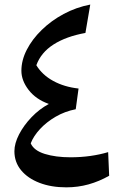

<svg xmlns="http://www.w3.org/2000/svg" viewBox="-20 -805 527 833"><path d="M191.9 -354Q135.7 -374 104.2 -414.8Q72.8 -455.6 72.8 -498Q72.8 -543.5 96.2 -589.1Q119.6 -634.8 160.9 -675Q202.1 -715.3 256.3 -744.4Q310.5 -773.4 371.6 -785.2L350.6 -662.1Q267.1 -647 212.4 -612.1Q157.7 -577.1 137.7 -522Q163.1 -480 210.9 -453.9Q258.8 -427.7 320.8 -420.9L308.6 -331.1Q261.2 -321.8 221.4 -298.6Q181.6 -275.4 153.6 -245.1Q125.5 -214.8 113.3 -183.1Q127 -151.9 174.3 -137.2Q221.7 -122.6 286.1 -122.6Q330.6 -122.6 372.1 -128.4Q413.6 -134.3 449.2 -145L453.6 -42.5Q410.6 -18.1 364.3 -5.1Q317.9 7.8 267.6 7.8Q202.1 7.8 151.4 -11.7Q100.6 -31.2 71.5 -66.4Q42.5 -101.6 42.5 -148.9Q42.5 -182.6 62.7 -221.9Q83 -261.2 116.9 -296.6Q150.9 -332 191.9 -354Z"/></svg>

Font: Pinar-DS3-FD SemiBold
Style: Regular
Weight: 600
Designer: Amin Abedi
Version: Version 3.000